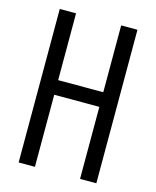

<svg xmlns="http://www.w3.org/2000/svg" viewBox="-111 -812 722 888"><g transform="rotate(15 250.0 -367.5)"><path d="M64 0V-735H142V-415H358V-735H436V0H358V-345H142V0Z"/></g></svg>

Font: Iosevka NFM
Style: Regular
Weight: 400
Monospace: yes
Designer: Belleve Invis
Foundry: Belleve Invis
Version: Version 29.0.4; ttfautohint (v1.8.4);Nerd Fonts 3.3.0